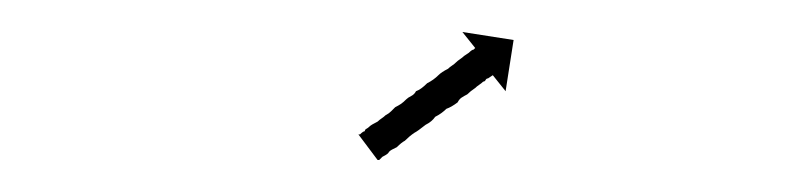

<svg xmlns="http://www.w3.org/2000/svg" viewBox="-20 -596 492 120"><path d="M205 -512Q207 -514 208 -514Q208 -515 209 -515.5Q210 -516 211 -517Q212 -518 216 -520Q217 -521 218.5 -522Q220 -523 221 -524Q223 -525 224.5 -526.5Q226 -528 227 -529Q229 -530 230.5 -531Q232 -532 234 -534Q235 -535 237 -536Q239 -537 240 -539Q243 -540 247 -544Q251 -546 254 -549Q255 -550 256.5 -551Q258 -552 260 -553Q261 -554 262.5 -555Q264 -556 265 -557Q266 -558 267.5 -559Q269 -560 270 -561Q273 -563 273 -563Q275 -565 276 -565Q276 -565 276 -565Q276 -565 277 -566L269 -576L301 -571L296 -539L288 -549Q288 -549 288 -549Q288 -549 288 -549Q288 -549 285 -547Q284 -547 283.5 -546Q283 -545 282 -545Q281 -544 279.5 -543Q278 -542 277 -541Q274 -539 272 -537Q270 -536 268.5 -535Q267 -534 266 -532Q262 -529 259 -528Q256 -525 252 -523Q250 -520 246 -518Q241 -514 239 -513Q236 -511 233 -508Q231 -507 228 -504Q226 -503 225 -502.5Q224 -502 223 -501Q223 -500 219 -498Q219 -498 218.5 -497.5Q218 -497 217 -496Q217 -496 216 -496L204 -512Q205 -512 205 -512Z"/></svg>

Font: FRB American Cursive Just Arrows Thin
Style: Italic
Weight: 100
Italic angle: -25°
Version: Version 2.0;Modular Font Editor K font №1